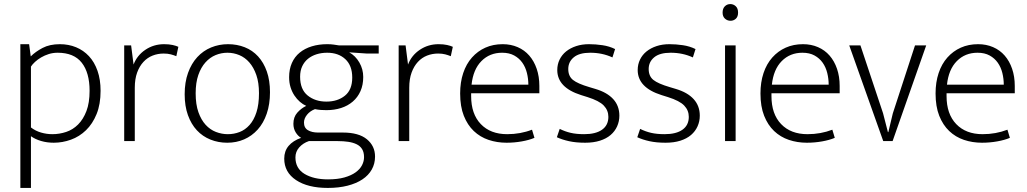

<svg xmlns="http://www.w3.org/2000/svg" viewBox="-20 -693 5046 943"><path d="M244 8Q211 8 182 -0.5Q153 -9 132 -24V230H80V-476H123L131 -416Q154 -439 189 -457.5Q224 -476 274 -476Q317 -476 353.5 -461Q390 -446 417 -417Q444 -388 459 -345Q474 -302 474 -247Q474 -181 454.5 -133Q435 -85 402.5 -53.5Q370 -22 328.5 -7Q287 8 244 8ZM263 -434Q240 -434 219.5 -427.5Q199 -421 182 -411Q165 -401 152 -389Q139 -377 132 -366V-67Q154 -50 181.5 -42Q209 -34 237 -34Q272 -34 305 -45Q338 -56 363.5 -81.5Q389 -107 404.5 -147.5Q420 -188 420 -247Q420 -336 381.5 -385Q343 -434 263 -434Z M590 0V-470H624L636 -376Q653 -421 694 -448.5Q735 -476 786 -476Q810 -476 828 -472Q846 -468 856 -463L846 -417Q834 -422 819 -426Q804 -430 784 -430Q755 -430 729.5 -420Q704 -410 684.5 -389Q665 -368 653.5 -336.5Q642 -305 642 -262V0Z M1306 -240Q1306 -181 1290 -134.5Q1274 -88 1245.5 -56.5Q1217 -25 1179 -8.5Q1141 8 1096 8Q1052 8 1013.5 -7.5Q975 -23 947 -53Q919 -83 903 -127.5Q887 -172 887 -230Q887 -289 903.5 -335Q920 -381 949 -412.5Q978 -444 1017 -460Q1056 -476 1100 -476Q1144 -476 1182 -461Q1220 -446 1247.5 -416Q1275 -386 1290.5 -342Q1306 -298 1306 -240ZM1252 -235Q1252 -287 1239 -324.5Q1226 -362 1204.5 -386.5Q1183 -411 1155 -422.5Q1127 -434 1097 -434Q1067 -434 1039 -422.5Q1011 -411 989 -386.5Q967 -362 954 -324.5Q941 -287 941 -235Q941 -180 954.5 -142Q968 -104 990 -80Q1012 -56 1040.5 -45Q1069 -34 1099 -34Q1129 -34 1156.5 -44.5Q1184 -55 1205.5 -79Q1227 -103 1239.5 -141.5Q1252 -180 1252 -235Z M1400 -314Q1400 -353 1413.5 -383.5Q1427 -414 1452 -434.5Q1477 -455 1511.5 -465.5Q1546 -476 1587 -476Q1605 -476 1618.5 -474Q1632 -472 1645 -470H1840V-430H1782L1695 -436Q1726 -419 1745 -386Q1764 -353 1764 -315Q1764 -276 1750.5 -245.5Q1737 -215 1712.5 -194Q1688 -173 1655 -162.5Q1622 -152 1583 -152Q1569 -152 1555.5 -153Q1542 -154 1527 -157Q1503 -148 1488 -129.5Q1473 -111 1473 -91Q1473 -65 1492.5 -53.5Q1512 -42 1542 -42H1664Q1742 -42 1782 -9Q1822 24 1822 76Q1822 111 1806 139.5Q1790 168 1760 188Q1730 208 1687 219Q1644 230 1590 230Q1492 230 1434 191.5Q1376 153 1376 86Q1376 49 1397.5 23.5Q1419 -2 1459 -16Q1444 -24 1432.5 -42.5Q1421 -61 1421 -85Q1421 -118 1440 -139.5Q1459 -161 1484 -173Q1468 -180 1453 -193Q1438 -206 1426 -224Q1414 -242 1407 -264.5Q1400 -287 1400 -314ZM1497 0Q1468 10 1449.5 31Q1431 52 1431 80Q1431 134 1475.5 161Q1520 188 1591 188Q1638 188 1671.5 178.5Q1705 169 1726.5 153.5Q1748 138 1758 118.5Q1768 99 1768 79Q1768 55 1758.5 39.5Q1749 24 1731.5 15.5Q1714 7 1690.5 3.5Q1667 0 1639 0ZM1710 -312Q1710 -371 1676 -402.5Q1642 -434 1587 -434Q1559 -434 1535 -426.5Q1511 -419 1493 -404.5Q1475 -390 1464.5 -368Q1454 -346 1454 -316Q1454 -254 1491 -224Q1528 -194 1583 -194Q1638 -194 1674 -223Q1710 -252 1710 -312Z M1938 0V-470H1972L1984 -376Q2001 -421 2042 -448.5Q2083 -476 2134 -476Q2158 -476 2176 -472Q2194 -468 2204 -463L2194 -417Q2182 -422 2167 -426Q2152 -430 2132 -430Q2103 -430 2077.5 -420Q2052 -410 2032.5 -389Q2013 -368 2001.5 -336.5Q1990 -305 1990 -262V0Z M2629 -235H2294V-221Q2294 -133 2341.5 -83.5Q2389 -34 2471 -34Q2536 -34 2593 -56L2605 -16Q2579 -5 2542.5 1.5Q2506 8 2468 8Q2421 8 2379.5 -6Q2338 -20 2307 -49.5Q2276 -79 2258 -124.5Q2240 -170 2240 -234Q2240 -289 2255 -334Q2270 -379 2298 -410.5Q2326 -442 2364 -459Q2402 -476 2449 -476Q2489 -476 2522.5 -461.5Q2556 -447 2579.5 -420Q2603 -393 2616 -355Q2629 -317 2629 -271ZM2575 -277Q2575 -306 2568 -334.5Q2561 -363 2545.5 -385Q2530 -407 2505.5 -420.5Q2481 -434 2446 -434Q2385 -434 2344.5 -393Q2304 -352 2296 -277Z M2988 -411Q2938 -434 2879 -434Q2825 -434 2798 -411.5Q2771 -389 2771 -354Q2771 -319 2794 -300.5Q2817 -282 2875 -265L2905 -256Q2962 -239 2992 -206Q3022 -173 3022 -125Q3022 -97 3011 -72.5Q3000 -48 2979 -30Q2958 -12 2926.5 -2Q2895 8 2854 8Q2809 8 2775 0.5Q2741 -7 2715 -19L2729 -60Q2755 -47 2783 -40.5Q2811 -34 2849 -34Q2906 -34 2937 -56Q2968 -78 2968 -119Q2968 -151 2945.5 -174.5Q2923 -198 2866 -216L2834 -226Q2717 -263 2717 -349Q2717 -377 2728.5 -400.5Q2740 -424 2760.5 -440.5Q2781 -457 2809.5 -466.5Q2838 -476 2873 -476Q2905 -476 2939 -471Q2973 -466 3001 -452Z M3383 -411Q3333 -434 3274 -434Q3220 -434 3193 -411.5Q3166 -389 3166 -354Q3166 -319 3189 -300.5Q3212 -282 3270 -265L3300 -256Q3357 -239 3387 -206Q3417 -173 3417 -125Q3417 -97 3406 -72.5Q3395 -48 3374 -30Q3353 -12 3321.5 -2Q3290 8 3249 8Q3204 8 3170 0.5Q3136 -7 3110 -19L3124 -60Q3150 -47 3178 -40.5Q3206 -34 3244 -34Q3301 -34 3332 -56Q3363 -78 3363 -119Q3363 -151 3340.5 -174.5Q3318 -198 3261 -216L3229 -226Q3112 -263 3112 -349Q3112 -377 3123.5 -400.5Q3135 -424 3155.5 -440.5Q3176 -457 3204.5 -466.5Q3233 -476 3268 -476Q3300 -476 3334 -471Q3368 -466 3396 -452Z M3541 0V-470H3593V0ZM3568 -591Q3552 -591 3540.5 -601.5Q3529 -612 3529 -631Q3529 -651 3540 -662Q3551 -673 3567 -673Q3582 -673 3593.5 -662.5Q3605 -652 3605 -631Q3605 -611 3594 -601Q3583 -591 3568 -591Z M4104 -235H3769V-221Q3769 -133 3816.5 -83.5Q3864 -34 3946 -34Q4011 -34 4068 -56L4080 -16Q4054 -5 4017.5 1.5Q3981 8 3943 8Q3896 8 3854.5 -6Q3813 -20 3782 -49.5Q3751 -79 3733 -124.5Q3715 -170 3715 -234Q3715 -289 3730 -334Q3745 -379 3773 -410.5Q3801 -442 3839 -459Q3877 -476 3924 -476Q3964 -476 3997.5 -461.5Q4031 -447 4054.5 -420Q4078 -393 4091 -355Q4104 -317 4104 -271ZM4050 -277Q4050 -306 4043 -334.5Q4036 -363 4020.5 -385Q4005 -407 3980.5 -420.5Q3956 -434 3921 -434Q3860 -434 3819.5 -393Q3779 -352 3771 -277Z M4474 -470H4529L4364 0H4318L4151 -470H4206L4317 -137L4341 -44H4343L4365 -136Z M4964 -235H4629V-221Q4629 -133 4676.5 -83.5Q4724 -34 4806 -34Q4871 -34 4928 -56L4940 -16Q4914 -5 4877.5 1.5Q4841 8 4803 8Q4756 8 4714.5 -6Q4673 -20 4642 -49.5Q4611 -79 4593 -124.5Q4575 -170 4575 -234Q4575 -289 4590 -334Q4605 -379 4633 -410.5Q4661 -442 4699 -459Q4737 -476 4784 -476Q4824 -476 4857.5 -461.5Q4891 -447 4914.5 -420Q4938 -393 4951 -355Q4964 -317 4964 -271ZM4910 -277Q4910 -306 4903 -334.5Q4896 -363 4880.5 -385Q4865 -407 4840.5 -420.5Q4816 -434 4781 -434Q4720 -434 4679.5 -393Q4639 -352 4631 -277Z"/></svg>

Font: Mukta Vaani ExtraLight
Style: Regular
Weight: 275
Designer: Noopur Datye, Girish Dalvi, Yashodeep Gholap, Pallavi Karambelkar
Foundry: Ek Type
Version: Version 2.538;PS 1.000;hotconv 16.6.51;makeotf.lib2.5.65220;